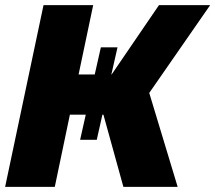

<svg xmlns="http://www.w3.org/2000/svg" viewBox="-34 -730 841 750"><path d="M-14 0 136 -710H330L273 -439H336L360 -545H425L401 -439H402L587 -710H787L549 -367L660 0H448L370 -282H366L344 -184H279L301 -282H239L180 0Z"/></svg>

Font: Raleway Black
Style: Italic
Weight: 900
Italic angle: -12°
Designer: Matt McInerney, Pablo Impallari, Rodrigo Fuenzalida
Foundry: Matt McInerney, Pablo Impallari, Rodrigo Fuenzalida
Version: Version 4.101;RELEASE